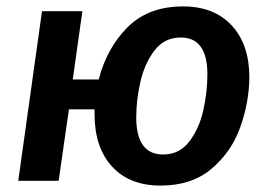

<svg xmlns="http://www.w3.org/2000/svg" viewBox="-20 -564 837 599"><path d="M758 -322Q757 -244 729.5 -167Q702 -90 640 -37.5Q578 15 481 15Q384 15 329.5 -44.5Q275 -104 275 -208V-223H195L163 0H37L111 -529H237L207 -316H288Q313 -414 378 -479Q443 -544 551 -544Q648 -544 703 -484.5Q758 -425 758 -322ZM627 -332Q627 -447 544 -447Q493 -447 462 -406.5Q431 -366 418 -308.5Q405 -251 405 -198Q405 -82 489 -82Q540 -82 571 -123Q602 -164 614.5 -221Q627 -278 627 -332Z"/></svg>

Font: FiraGO Medium
Style: Italic
Weight: 500
Italic angle: -8°
Designer: bBox Type GmbH
Foundry: bBox Type GmbH
Version: Version 1.001